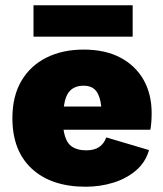

<svg xmlns="http://www.w3.org/2000/svg" viewBox="-20 -698 619 728"><path d="M305 10Q175 10 101 -58Q27 -126 27 -250Q27 -333 61 -391Q95 -449 156 -479.5Q217 -510 297 -510Q379 -510 436.5 -479.5Q494 -449 524.5 -395Q555 -341 555 -269Q555 -232 550 -206H221Q228 -161 249.5 -144.5Q271 -128 307 -128Q338 -128 356.5 -141Q375 -154 383 -177L545 -129Q532 -83 496 -52Q460 -21 410 -5.5Q360 10 305 10ZM297 -373Q265 -373 246.5 -355Q228 -337 222 -294H364Q360 -333 344.5 -353Q329 -373 297 -373ZM483 -678V-559H107V-678Z"/></svg>

Font: Work Sans ExtraBold
Style: Regular
Weight: 800
Designer: Wei Huang
Foundry: Wei Huang
Version: Version 2.012; ttfautohint (v1.8.3)